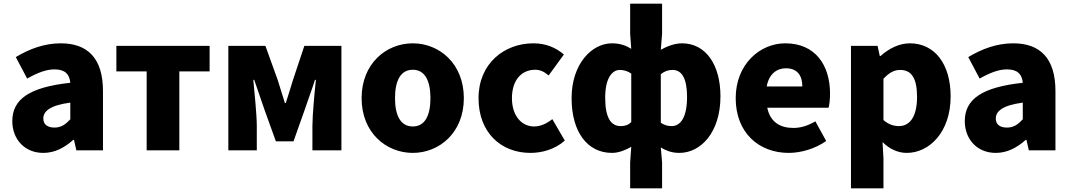

<svg xmlns="http://www.w3.org/2000/svg" viewBox="-20 -819 5835 1046"><path d="M216 14C279 14 332 -15 379 -57H383L396 0H541V-323C541 -501 458 -583 311 -583C222 -583 141 -553 66 -508L128 -391C185 -423 232 -441 277 -441C335 -441 359 -414 363 -368C141 -344 47 -279 47 -159C47 -64 111 14 216 14ZM277 -124C240 -124 216 -140 216 -173C216 -213 252 -245 363 -260V-169C337 -141 313 -124 277 -124Z M779 0H957V-430H1122V-569H614V-430H779Z M1224 0H1379V-132C1379 -194 1366 -319 1360 -384H1365C1381 -335 1405 -270 1421 -221L1483 -49H1579L1640 -221C1656 -270 1680 -333 1696 -384H1701C1694 -319 1682 -194 1682 -132V0H1840V-569H1638L1576 -383C1563 -337 1549 -298 1537 -258H1532C1520 -298 1507 -337 1493 -383L1426 -569H1224Z M2229 14C2373 14 2507 -96 2507 -284C2507 -473 2373 -583 2229 -583C2084 -583 1950 -473 1950 -284C1950 -96 2084 14 2229 14ZM2229 -130C2162 -130 2132 -190 2132 -284C2132 -379 2162 -439 2229 -439C2295 -439 2325 -379 2325 -284C2325 -190 2295 -130 2229 -130Z M2870 14C2930 14 3002 -4 3057 -53L2989 -170C2960 -147 2926 -130 2890 -130C2820 -130 2769 -190 2769 -284C2769 -379 2818 -439 2896 -439C2921 -439 2943 -430 2969 -408L3052 -522C3009 -559 2955 -583 2886 -583C2727 -583 2587 -473 2587 -284C2587 -96 2710 14 2870 14Z M3413 207H3587V66L3580 -16C3611 4 3644 14 3681 14C3798 14 3905 -98 3905 -294C3905 -469 3823 -583 3696 -583C3656 -583 3614 -567 3580 -548L3587 -635V-799H3413V-635L3419 -553C3392 -570 3359 -583 3314 -583C3204 -583 3094 -471 3094 -284C3094 -99 3181 14 3314 14C3351 14 3389 -2 3419 -19L3413 66ZM3361 -132C3308 -132 3277 -178 3277 -287C3277 -392 3314 -438 3357 -438C3377 -438 3400 -432 3419 -418V-154C3402 -137 3384 -132 3361 -132ZM3639 -132C3621 -132 3599 -136 3580 -151V-415C3602 -432 3621 -438 3644 -438C3695 -438 3723 -391 3723 -291C3723 -177 3686 -132 3639 -132Z M4277 14C4344 14 4422 -9 4481 -51L4422 -158C4381 -134 4343 -122 4302 -122C4230 -122 4176 -154 4160 -232H4494C4498 -245 4502 -277 4502 -308C4502 -464 4422 -583 4258 -583C4120 -583 3988 -469 3988 -284C3988 -96 4114 14 4277 14ZM4157 -348C4169 -416 4212 -447 4261 -447C4326 -447 4351 -405 4351 -348Z M4616 207H4793V44L4788 -45C4826 -7 4872 14 4920 14C5042 14 5159 -98 5159 -294C5159 -469 5073 -583 4937 -583C4878 -583 4822 -554 4777 -514H4773L4761 -569H4616ZM4878 -132C4851 -132 4821 -140 4793 -165V-390C4824 -423 4851 -438 4884 -438C4947 -438 4976 -391 4976 -291C4976 -177 4932 -132 4878 -132Z M5405 14C5468 14 5521 -15 5568 -57H5572L5585 0H5730V-323C5730 -501 5647 -583 5500 -583C5411 -583 5330 -553 5255 -508L5317 -391C5374 -423 5421 -441 5466 -441C5524 -441 5548 -414 5552 -368C5330 -344 5236 -279 5236 -159C5236 -64 5300 14 5405 14ZM5466 -124C5429 -124 5405 -140 5405 -173C5405 -213 5441 -245 5552 -260V-169C5526 -141 5502 -124 5466 -124Z"/></svg>

Font: Noto Sans T Chinese Black
Style: Bold
Weight: 900
Designer: Ryoko NISHIZUKA (kana & ideographs); Paul D. Hunt (Latin, Greek & Cyrillic); Wenlong ZHANG (bopomofo); Sandoll Communica
Foundry: Adobe Systems Incorporated
Version: Version 1.000;PS 1;hotconv 1.0.78;makeotf.lib2.5.61930